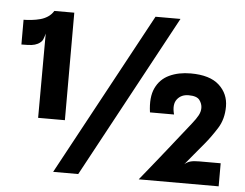

<svg xmlns="http://www.w3.org/2000/svg" viewBox="-51 -790 1091 854"><g transform="rotate(5 494.0 -363.5)"><path d="M128.5 -233.5 129.5 -610Q126.5 -597.5 121.5 -584.5Q116.5 -571.5 99 -562Q86 -555.5 71.5 -553.8Q57 -552 26 -552V-662.5Q42 -662.5 62 -664.8Q82 -667 100.5 -672Q117.5 -676.5 133 -686.5Q148.5 -696.5 159 -713.5H248V-233.5ZM216 0 609.5 -727H721L328 0ZM598 0Q607 -11 627 -35.8Q647 -60.5 671.5 -91Q696 -121.5 719 -150.5Q742 -179.5 757 -198.5Q791 -241.5 811 -266.5Q831 -291.5 839.5 -307.8Q848 -324 848 -340.5Q848 -359 835.8 -375.5Q823.5 -392 787 -392Q753.5 -392 735.5 -368.5Q717.5 -345 729.5 -301H622Q612.5 -368 632 -409.5Q651.5 -451 692.5 -470.2Q733.5 -489.5 788 -489.5Q873 -489.5 914.8 -451.5Q956.5 -413.5 956.5 -356Q956.5 -300 930.2 -258.5Q904 -217 877 -184.5Q850.5 -152 832.2 -130.8Q814 -109.5 794 -84.5Q806 -95 820.2 -99Q834.5 -103 859.5 -103H955V0Z"/></g></svg>

Font: Spline Sans SemiBold
Style: Regular
Weight: 600
Designer: Eben Sorkin, Mirko Velimirovic
Foundry: Sorkin Type
Version: Version 1.000; ttfautohint (v1.8.3)